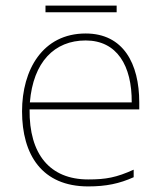

<svg xmlns="http://www.w3.org/2000/svg" viewBox="-20 -658 580 688"><path d="M398 -638H143V-614H398ZM287 -538C133 -538 59 -408 59 -259C59 -104 130 10 296 10C360 10 408 0 459 -23V-50C397 -22 360 -15 296 -15C159 -15 84 -105 86 -266H479V-291C479 -430 422 -538 287 -538ZM287 -513C399 -513 453 -423 452 -291H87C99 -436 175 -513 287 -513Z"/></svg>

Font: Noto Sans Thai Looped Thin
Style: Regular
Weight: 100
Designer: Sasikarn Vongin, Ben Mitchell
Foundry: The Fontpad Ltd
Version: Version 1.001